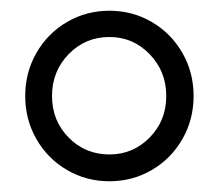

<svg xmlns="http://www.w3.org/2000/svg" viewBox="-20 -828 407 358"><path d="M27 -649Q27 -693 48 -729.5Q69 -766 105 -787Q141 -808 184 -808Q227 -808 263 -787Q299 -766 320 -729.5Q341 -693 341 -649Q341 -605 320 -568.5Q299 -532 263 -511Q227 -490 184 -490Q141 -490 105 -511Q69 -532 48 -568.5Q27 -605 27 -649ZM290 -649Q290 -695 259 -727Q228 -759 184 -759Q139 -759 108 -727Q77 -695 77 -649Q77 -603 108 -571.5Q139 -540 184 -540Q228 -540 259 -571.5Q290 -603 290 -649Z"/></svg>

Font: Barlow Condensed
Style: Regular
Weight: 400
Width: 3
Designer: Jeremy Tribby
Foundry: Tribby Type
Version: Version 1.500